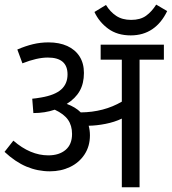

<svg xmlns="http://www.w3.org/2000/svg" viewBox="-24 -809 742 829"><path d="M683.6 -551.3H578.6V-0.5H502V-296.9Q470.2 -281.7 431.6 -274.2Q393.1 -266.6 358.9 -266.1Q364.3 -246.1 364.3 -224.6Q364.3 -177.7 341.1 -142.3Q317.9 -106.9 278.6 -88.1Q239.3 -69.3 191.4 -69.3Q138.7 -69.3 90.3 -89.6Q42 -109.9 -4.4 -153.3L33.7 -201.7Q106.9 -138.2 184.6 -138.2Q231.4 -138.2 259.3 -161.9Q287.1 -185.5 287.1 -230.5Q287.1 -267.1 269.5 -292Q252 -316.9 212.4 -335.4Q169.9 -320.8 120.1 -320.8L115.2 -382.8Q128.9 -383.8 154.3 -388.2Q213.4 -398.4 240.5 -422.9Q267.6 -447.3 267.6 -487.8Q267.6 -560.5 182.6 -560.5Q135.7 -560.5 72.8 -535.6L50.8 -595.2Q85.9 -610.4 118.4 -618.2Q150.9 -626 185.5 -626Q231.9 -626 266.4 -610.4Q300.8 -594.7 319.6 -565.2Q338.4 -535.6 338.4 -494.1Q338.4 -448.7 320.1 -416.3Q301.8 -383.8 264.2 -360.4Q301.8 -346.7 324.7 -323.7Q424.3 -324.7 502 -370.1V-551.3H410.6V-616.2H683.6ZM542.5 -723.1Q582 -723.1 606.7 -741Q631.3 -758.8 650.4 -789.1L697.8 -761.2Q673.3 -710 633.8 -683.1Q594.2 -656.2 540.5 -656.2Q482.4 -656.2 443.1 -685.1Q403.8 -713.9 383.8 -757.3L433.6 -787.6Q451.7 -757.8 477.8 -740.5Q503.9 -723.1 542.5 -723.1Z"/></svg>

Font: Varta
Style: Regular
Weight: 400
Designer: Joana Correia, Viktoriya Grabowska, Eben Sorkin
Foundry: Sorkin Type
Version: Version 1.003; ttfautohint (v1.3) -l 8 -r 24 -G 200 -x 12 -H